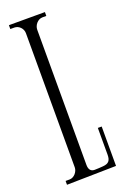

<svg xmlns="http://www.w3.org/2000/svg" viewBox="-139 -750 520 797"><g transform="rotate(-20 121.0 -351.5)"><path d="M230 -177H213V-59C213 -34 205 -22 179 -20C166 -19 154 -18 141 -18C122 -18 116 -32 116 -49V-646C116 -666 133 -687 154 -687H171V-704H12V-687H30C50 -687 67 -669 67 -649V-56C67 -37 50 -16 30 -16H12V1L230 -3Z"/></g></svg>

Font: Bigelow Rules
Style: Regular
Weight: 400
Designer: Astigmatic (AOETI)
Foundry: Astigmatic (AOETI)
Version: Version 1.000